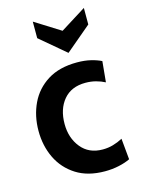

<svg xmlns="http://www.w3.org/2000/svg" viewBox="-115 -810 650 886"><g transform="rotate(-15 210.0 -367.0)"><path d="M275 10Q193.5 10 138 -25.2Q82.5 -60.5 54.2 -119.2Q26 -178 26 -249Q26 -320.5 54 -379.5Q82 -438.5 138.2 -473.8Q194.5 -509 279 -509Q315 -509 344.2 -502Q373.5 -495 394 -484.5L384.5 -385.5Q365.5 -395.5 342 -401.8Q318.5 -408 292 -408Q224.5 -408 187.5 -364Q150.5 -320 150.5 -249Q150.5 -182 187.8 -136Q225 -90 291 -90Q317 -90 340.5 -96.8Q364 -103.5 386.5 -115.5L396 -15Q374 -4 342 3Q310 10 275 10ZM253 -561.5 131 -664.5V-743.5L253 -667L375 -743.5V-664.5Z"/></g></svg>

Font: Cabin
Style: Bold
Weight: 700
Width: 4
Designer: Pablo Impallari
Foundry: Pablo Impallari. http://www.impallari.com Igino Marini. http://www.ikern.com
Version: Version 3.001